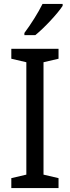

<svg xmlns="http://www.w3.org/2000/svg" viewBox="-20 -1030 358 984"><path d="M301 -1000V-1010H198C176 -965 138 -905 105 -861V-850H161C206 -886 276 -961 301 -1000ZM280 -66V-117L203 -135V-711L280 -729V-780H38V-729L115 -711V-135L38 -117V-66Z"/></svg>

Font: Noto Sans Malayalam UI SemiCondensed
Style: Regular
Weight: 400
Width: 4
Designer: Jelle Bosma - Monotype Design Team
Foundry: Monotype Imaging Inc.
Version: Version 2.104